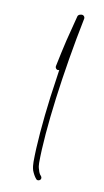

<svg xmlns="http://www.w3.org/2000/svg" viewBox="-74 -624 365 675"><g transform="rotate(10 109.0 -286.0)"><path d="M104 -392C103 -387 107 -381 112 -380C114 -380 117 -380 118 -381C113 -348 109 -315 104 -283C92 -190 85 -106 85 -47C85 -38 86 -27 89 -17C93 -7 98 3 105 11C108 15 115 15 119 11C123 8 123 1 119 -3C114 -8 111 -15 109 -23C106 -31 105 -39 105 -47C105 -106 112 -188 124 -281C136 -373 153 -476 173 -574C174 -581 168 -587 161 -586L156 -585C152 -584 149 -581 148 -578C139 -544 132 -516 125 -488C118 -459 112 -430 104 -392Z"/></g></svg>

Font: Mistral SingleLine OTF-SVG Regular
Style: Regular
Weight: 300
Designer: François Chastanet, Élisa Garzelli, Anais Alves, Morgane Autin
Foundry: institut supérieur des arts et du design Toulouse / isdaT
Version: Version 1.000;hotconv 1.0.117;makeotfexe 2.5.65602 DEVELOPME